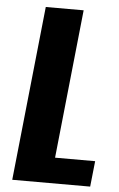

<svg xmlns="http://www.w3.org/2000/svg" viewBox="-56 -849 549 888"><g transform="rotate(5 218.5 -405.0)"><path d="M35.2 0 120.1 -809.6H295.9L223.6 -119.1H409.7L397 0Z"/></g></svg>

Font: Oswald
Style: Bold
Weight: 700
Designer: Vernon Adams
Foundry: Vernon Adams
Version: 3.0; ttfautohint (v0.94.23-7a4d-dirty) -l 8 -r 50 -G 200 -x 